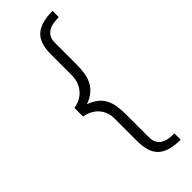

<svg xmlns="http://www.w3.org/2000/svg" viewBox="-255 -703 808 808"><g transform="rotate(-45 148.5 -299.5)"><path d="M272.5 -644.5Q255.9 -644 240 -641.6Q224.1 -639.2 211.9 -632.1Q199.7 -625 192.1 -612.3Q184.6 -599.6 184.6 -578.6V-455.1Q184.6 -427.2 181.4 -403.6Q178.2 -379.9 168.7 -360.6Q159.2 -341.3 142.1 -326.4Q125 -311.5 97.2 -301.3Q125 -291 141.8 -276.9Q158.7 -262.7 167.7 -244.1Q176.8 -225.6 179.9 -202.6Q183.1 -179.7 183.1 -152.3V-20Q183.1 1 190.4 13.9Q197.8 26.9 210 33.9Q222.2 41 238 43.5Q253.9 45.9 270.5 45.9V83.5Q232.9 83 207.3 75.2Q181.6 67.4 166 51.8Q150.4 36.1 143.6 12.2Q136.7 -11.7 136.7 -44.9V-176.3Q136.7 -196.8 130.4 -213.6Q124 -230.5 112.3 -243.4Q100.6 -256.3 84.5 -264.6Q68.4 -272.9 48.8 -275.9V-327.6Q68.8 -330.6 85.2 -339.4Q101.6 -348.1 113.3 -361.8Q125 -375.5 131.6 -393.1Q138.2 -410.6 138.2 -431.2V-553.2Q138.2 -586.4 145 -610.4Q151.9 -634.3 167.7 -649.9Q183.6 -665.5 209.2 -673.3Q234.9 -681.2 272.5 -681.6Z"/></g></svg>

Font: SaysetthaMai
Style: Regular
Weight: 400
Designer: John M. Durdin
Foundry: Lao Script for Windows
Version: Version 1.101